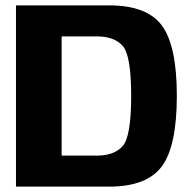

<svg xmlns="http://www.w3.org/2000/svg" viewBox="-20 -695 712 715"><path d="M39.5 0H386.5Q526.5 0 582.5 -75.2Q638.5 -150.5 638.5 -338Q638.5 -525 582.8 -600Q527 -675 386.5 -675H39.5ZM209.5 -115.5V-559.5H340.5Q406 -559.5 437.2 -523.8Q468.5 -488 468.5 -338Q468.5 -187.5 437.2 -151.5Q406 -115.5 340.5 -115.5Z"/></svg>

Font: Anybody Thin
Style: Bold
Weight: 700
Version: Version 1.113;gftools[0.9.25]